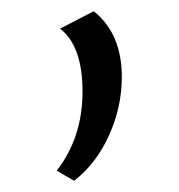

<svg xmlns="http://www.w3.org/2000/svg" viewBox="-20 -138 319 342"><path d="M112 184 81 166Q127 107 127 25Q127 -56 87 -87L147 -118Q197 -78 197 -1Q197 53 174 103.5Q151 154 112 184Z"/></svg>

Font: EauTestSC
Style: Regular
Weight: 400
Designer: Christian Thalmann (Catharsis Fonts)
Version: Version 0.001;PS 000.001;hotconv 1.0.88;makeotf.lib2.5.64775